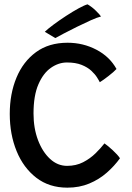

<svg xmlns="http://www.w3.org/2000/svg" viewBox="-20 -860 608 885"><path d="M533 -130.5Q507.5 -95 472.2 -64Q437 -33 391.5 -14Q346 5 290.5 5Q206.5 5 147.2 -40.8Q88 -86.5 56.5 -163.5Q25 -240.5 25 -335Q25 -427.5 55.8 -501.8Q86.5 -576 145.8 -619.5Q205 -663 291.5 -663Q363 -663 424.2 -631Q485.5 -599 517 -542Q504.5 -528.5 480 -509.5Q455.5 -490.5 440 -481Q436.5 -488.5 427.2 -503.2Q418 -518 400.8 -534Q383.5 -550 356 -561Q328.5 -572 288.5 -572Q250 -572 214.8 -547.5Q179.5 -523 157 -471.2Q134.5 -419.5 134.5 -337Q134.5 -269 155.2 -214.2Q176 -159.5 210.8 -127.5Q245.5 -95.5 289 -95.5Q330.5 -95.5 363 -112.2Q395.5 -129 420 -153Q444.5 -177 461.5 -199Q477 -188.5 500 -167.2Q523 -146 533 -130.5ZM383.5 -840Q404.5 -828 423 -809.5Q441.5 -791 445.5 -784Q428.5 -780 398.5 -766.5Q368.5 -753 335 -736.5Q301.5 -720 274 -705.5Q246.5 -691 235 -684.5L186.5 -713.5Q201 -727.5 228 -747.5Q255 -767.5 285.8 -787.5Q316.5 -807.5 343.2 -822Q370 -836.5 383.5 -840Z"/></svg>

Font: Grandstander
Style: Regular
Weight: 400
Designer: Tyler Finck
Foundry: Etcetera Type Co
Version: Version 1.200; ttfautohint (v1.8.3)